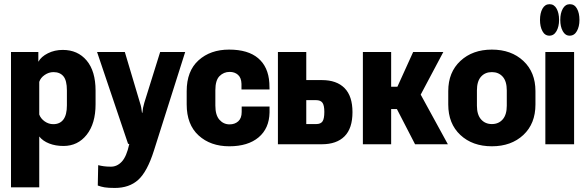

<svg xmlns="http://www.w3.org/2000/svg" viewBox="-20 -698 2830 929"><path d="M33.2 208.5H169.9V-37.6Q187.5 -15.6 218 -3.7Q248.5 8.3 287.1 8.3Q356.4 8.3 399.4 -45.9Q442.4 -100.1 442.4 -193.4V-259.3Q442.4 -354 399.2 -405.3Q356 -456.5 283.7 -456.5Q244.1 -456.5 211.7 -440.2Q179.2 -423.8 166.5 -400.4H165.5V-446.3H33.2ZM169.9 -301.8Q176.3 -321.8 196.3 -335.4Q216.3 -349.1 238.8 -349.1Q270 -349.1 286.9 -328.9Q303.7 -308.6 303.7 -260.7V-188Q303.7 -142.6 286.9 -119.9Q270 -97.2 237.8 -97.2Q215.3 -97.2 196 -110.8Q176.8 -124.5 169.9 -144Z M453.1 199.7Q468.8 205.6 486.3 208.5Q503.9 211.4 535.6 211.4Q605.5 211.4 648.9 172.1Q692.4 132.8 724.6 31.2L876 -446.3H754.9L678.2 -200.7Q674.3 -188 672.1 -176.3Q669.9 -164.6 668.9 -152.3H667Q665.5 -164.6 663.6 -176.3Q661.6 -188 657.2 -200.7L584 -446.3H449.7L599.6 -2.4L605.5 -1Q592.3 60.1 568.8 84.7Q545.4 109.4 514.6 108.4Q497.1 108.4 482.7 106.4Q468.3 104.5 455.1 101.1Z M883.3 -192.9Q883.3 -95.2 940.9 -42.7Q998.5 9.8 1089.4 9.8Q1179.7 9.8 1231.2 -33.4Q1282.7 -76.7 1284.2 -153.8V-182.6H1149.4V-156.2Q1149.4 -126 1132.8 -111.1Q1116.2 -96.2 1090.8 -96.2Q1061.5 -96.2 1041.7 -118.7Q1022 -141.1 1022 -187V-261.7Q1022 -309.6 1042.2 -329.8Q1062.5 -350.1 1091.3 -350.1Q1115.7 -350.1 1131.6 -335.9Q1147.5 -321.8 1148.4 -292.5V-265.1H1284.2L1283.2 -296.9Q1278.3 -374.5 1229.2 -416.3Q1180.2 -458 1088.4 -458Q998 -458 940.7 -406.2Q883.3 -354.5 883.3 -256.8Z M1461.9 -446.3H1324.7V0H1537.1Q1608.9 0 1647.2 -38.6Q1685.5 -77.1 1685.5 -155.3Q1685.5 -232.9 1647.2 -271.7Q1608.9 -310.5 1537.6 -310.5H1461.9ZM1509.8 -213.4Q1531.2 -213.4 1540.3 -200.7Q1549.3 -188 1549.3 -156.7Q1549.3 -123.5 1540.5 -110.6Q1531.7 -97.7 1509.8 -97.7H1461.9V-213.4Z M1900.4 -170.4H1978.5L2015.6 -240.2L1993.2 -281.2L1878.9 -211.9ZM1872.6 -278.3V-446.3H1735.8V0H1872.6V-278.3H1804.2V-170.4H1900.4L1988.3 0H2147L2015.6 -240.2L2125 -446.3H1979L1902.8 -278.3Z M2148.9 -192.4Q2148.9 -99.6 2207.5 -44.9Q2266.1 9.8 2359.9 9.8Q2453.6 9.8 2512.2 -44.9Q2570.8 -99.6 2570.8 -192.4V-257.3Q2570.8 -348.6 2512.2 -403.3Q2453.6 -458 2359.9 -458Q2266.6 -458 2207.8 -403.3Q2148.9 -348.6 2148.9 -257.3ZM2287.6 -260.7Q2287.6 -304.7 2307.4 -326.9Q2327.1 -349.1 2359.9 -349.1Q2392.6 -349.1 2412.4 -326.9Q2432.1 -304.7 2432.1 -260.7V-186.5Q2432.1 -143.1 2412.4 -120.4Q2392.6 -97.7 2359.9 -97.7Q2327.6 -97.7 2307.6 -120.4Q2287.6 -143.1 2287.6 -186.5Z M2592.8 -601.6Q2592.8 -569.3 2604.5 -547.4Q2616.2 -525.4 2638.2 -525.4Q2660.2 -525.4 2672.6 -547.4Q2685.1 -569.3 2685.1 -601.6Q2685.1 -634.8 2673.1 -656.2Q2661.1 -677.7 2639.2 -677.7Q2616.7 -677.7 2604.7 -656Q2592.8 -634.3 2592.8 -601.6ZM2618.7 -446.3V0H2757.8V-446.3ZM2690.9 -601.6Q2690.9 -569.3 2702.9 -547.4Q2714.8 -525.4 2736.3 -525.4Q2758.8 -525.4 2771.2 -547.4Q2783.7 -569.3 2783.7 -601.6Q2783.7 -634.8 2771.7 -656.2Q2759.8 -677.7 2737.3 -677.7Q2715.3 -677.7 2703.1 -656Q2690.9 -634.3 2690.9 -601.6Z"/></svg>

Font: Roboto Flex Super Cond Bold
Style: Regular
Weight: 700
Width: 3
Designer: Berlow after Robertson
Foundry: Google
Version: Version 3.000